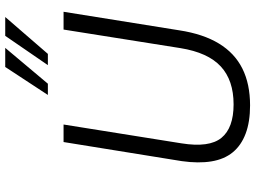

<svg xmlns="http://www.w3.org/2000/svg" viewBox="-141 -827 976 734"><g transform="rotate(-90 347.0 -460.0)"><path d="M311 8Q248 8 203 -9Q158 -26 131.5 -58.5Q105 -91 97 -140Q89 -189 98 -253L171 -705H238L166 -254Q149 -148 187 -101.5Q225 -55 315 -55Q407 -55 460 -104Q513 -153 530 -258L601 -705H669L598 -262Q584 -171 547.5 -111Q511 -51 452 -21.5Q393 8 311 8ZM351 -765 458 -928H531L394 -765ZM465 -765 577 -928H649L508 -765Z"/></g></svg>

Font: Nunito Sans 7pt SemiCondensed Light
Style: Italic
Weight: 300
Width: 4
Italic angle: -9°
Designer: Vernon Adams
Foundry: Vernon Adams
Version: Version 3.101;gftools[0.9.27]